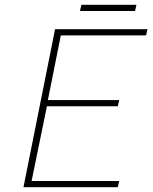

<svg xmlns="http://www.w3.org/2000/svg" viewBox="-20 -782 640 802"><path d="M78 0 210 -660H596L590 -634H234L180 -364H478L472 -338H176L112 -26H478L472 0ZM314 -736 320 -762H550L544 -736Z"/></svg>

Font: SourceCodeVF
Style: Italic
Weight: 200
Italic angle: -11°
Monospace: yes
Designer: Paul D. Hunt, Teo Tuominen
Foundry: Adobe
Version: Version 1.026;hotconv 1.1.0;makeotfexe 2.6.0